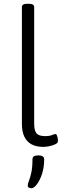

<svg xmlns="http://www.w3.org/2000/svg" viewBox="-20 -772 337 1017"><path d="M210 6Q172 6 147 -7.5Q122 -21 109 -48Q96 -75 96 -115V-734Q96 -743 102.5 -747.5Q109 -752 125 -752H132Q148 -752 154.5 -747.5Q161 -743 161 -734V-118Q161 -79 174 -65Q187 -51 218 -51Q243 -51 255 -56.5Q267 -62 274 -62Q278 -62 280.5 -57Q283 -52 284.5 -45.5Q286 -39 286.5 -33Q287 -27 287 -24Q287 -15 274 -8.5Q261 -2 243 2Q225 6 210 6ZM147 225Q140 225 133.5 222Q127 219 127 211Q127 201 133.5 185Q140 169 146 141.5Q152 114 152 72Q152 61 159.5 56Q167 51 183 51Q214 51 214 72Q214 116 202 151Q190 186 174.5 205.5Q159 225 147 225Z"/></svg>

Font: Asap Light
Style: Regular
Weight: 300
Designer: Pablo Cosgaya
Foundry: Omnibus-Type
Version: Version 3.001